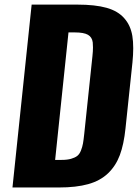

<svg xmlns="http://www.w3.org/2000/svg" viewBox="-20 -830 621 850"><path d="M35.2 0 120.1 -809.6H322.3Q401.4 -809.6 451.9 -795.4Q502.4 -781.2 530.3 -749Q558.1 -717.8 565.9 -670.9Q569.8 -647 569.8 -616.2Q569.8 -587.9 566.4 -553.7L535.6 -261.7Q528.3 -190.9 510.5 -143.3Q492.7 -95.7 458.3 -62.7Q423.8 -29.8 370.8 -14.9Q317.9 0 240.2 0ZM224.1 -122.1H252.9Q277.8 -122.1 294.7 -127Q311.5 -131.8 321.8 -139.6Q332 -147.5 338.4 -163.6Q344.7 -179.7 347.4 -195.1Q350.1 -210.4 353 -237.8L389.2 -581.1Q391.6 -603 391.6 -620.1Q391.6 -632.3 390.6 -642.1Q387.7 -665.5 369.4 -676Q351.1 -686.5 311 -686.5H283.2Z"/></svg>

Font: Oswald
Style: Bold
Weight: 700
Designer: Vernon Adams
Foundry: Vernon Adams
Version: 3.0; ttfautohint (v0.94.23-7a4d-dirty) -l 8 -r 50 -G 200 -x 